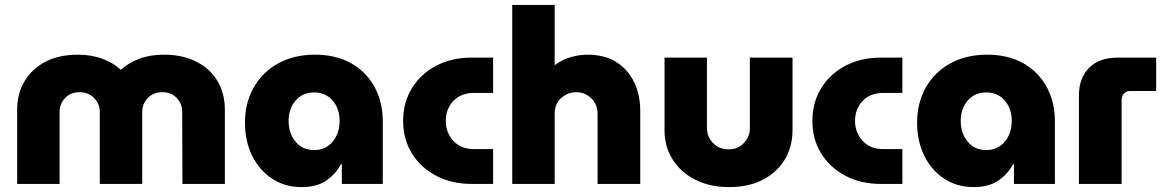

<svg xmlns="http://www.w3.org/2000/svg" viewBox="-20 -750 4748 783"><path d="M50 0V-302Q50 -369 80.5 -419.5Q111 -470 166 -498.5Q221 -527 297 -527Q354 -527 398.5 -510Q443 -493 472 -466H474Q503 -493 547 -510Q591 -527 649 -527Q725 -527 781 -498.5Q837 -470 867 -419.5Q897 -369 897 -302V0H724L723 -294Q723 -326 701 -350Q679 -374 642 -374Q605 -374 582.5 -350Q560 -326 560 -294V0H387V-294Q387 -326 364 -350Q341 -374 304 -374Q268 -374 245.5 -350Q223 -326 223 -294V0Z M1209 13Q1142 13 1090 -21Q1038 -55 1008.5 -114.5Q979 -174 979 -250Q979 -330 1014.5 -393Q1050 -456 1114.5 -491.5Q1179 -527 1265 -527Q1350 -527 1412 -492Q1474 -457 1507.5 -395.5Q1541 -334 1541 -256V0H1374V-80H1370Q1348 -39 1309.5 -13Q1271 13 1209 13ZM1261 -138Q1308 -138 1336.5 -172Q1365 -206 1365 -257Q1365 -307 1336.5 -340Q1308 -373 1261 -373Q1214 -373 1185.5 -340Q1157 -307 1157 -257Q1157 -206 1185.5 -172Q1214 -138 1261 -138Z M1902 0Q1822 0 1759 -33Q1696 -66 1660 -124Q1624 -182 1624 -257Q1624 -332 1660 -390.5Q1696 -449 1759 -482Q1822 -515 1902 -515H1991V-371H1913Q1860 -371 1829 -338.5Q1798 -306 1798 -257Q1798 -209 1829 -175.5Q1860 -142 1913 -142H1991V0Z M2069 0V-730H2242V-484Q2271 -506 2306 -516.5Q2341 -527 2376 -527Q2444 -527 2491.5 -498Q2539 -469 2565 -417Q2591 -365 2591 -296V0H2417V-285Q2417 -325 2391 -349.5Q2365 -374 2330 -374Q2295 -374 2268.5 -350Q2242 -326 2242 -287V0Z M2954 13Q2874 13 2814.5 -17.5Q2755 -48 2722.5 -100.5Q2690 -153 2690 -219V-515H2863V-227Q2863 -193 2887.5 -167Q2912 -141 2951 -141Q2990 -141 3014 -167Q3038 -193 3038 -227V-515H3212V-219Q3212 -153 3181 -100.5Q3150 -48 3092 -17.5Q3034 13 2954 13Z M3571 0Q3491 0 3428 -33Q3365 -66 3329 -124Q3293 -182 3293 -257Q3293 -332 3329 -390.5Q3365 -449 3428 -482Q3491 -515 3571 -515H3660V-371H3582Q3529 -371 3498 -338.5Q3467 -306 3467 -257Q3467 -209 3498 -175.5Q3529 -142 3582 -142H3660V0Z M3950 13Q3883 13 3831 -21Q3779 -55 3749.5 -114.5Q3720 -174 3720 -250Q3720 -330 3755.5 -393Q3791 -456 3855.5 -491.5Q3920 -527 4006 -527Q4091 -527 4153 -492Q4215 -457 4248.5 -395.5Q4282 -334 4282 -256V0H4115V-80H4111Q4089 -39 4050.5 -13Q4012 13 3950 13ZM4002 -138Q4049 -138 4077.5 -172Q4106 -206 4106 -257Q4106 -307 4077.5 -340Q4049 -373 4002 -373Q3955 -373 3926.5 -340Q3898 -307 3898 -257Q3898 -206 3926.5 -172Q3955 -138 4002 -138Z M4380 0V-360Q4380 -432 4421.5 -473.5Q4463 -515 4537 -515H4695V-379H4590Q4574 -379 4564 -369Q4554 -359 4554 -343V0Z"/></svg>

Font: MuseoModerno ExtraBold
Style: Regular
Weight: 800
Designer: Pablo Cosgaya, Héctor Gatti, Marcela Romero, and the Authors of The MuseoModerno Project.
Foundry: Omnibus-Type Team
Version: Version 1.001